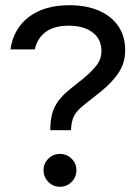

<svg xmlns="http://www.w3.org/2000/svg" viewBox="-20 -705 530 735"><path d="M172.5 -206.7Q172.5 -245 180.4 -272.1Q188.3 -299.2 205.8 -321.7Q223.3 -344.2 251.7 -366.7L296.7 -402.5Q331.7 -431.7 350 -455.4Q368.3 -479.2 368.3 -510Q368.3 -555 334.6 -580.8Q300.8 -606.7 243.3 -606.7Q188.3 -606.7 155.8 -583.3Q123.3 -560 113.3 -515.8H20Q31.7 -595.8 90.8 -640.4Q150 -685 245.8 -685Q310.8 -685 358.8 -664.2Q406.7 -643.3 432.9 -605Q459.2 -566.7 459.2 -512.5Q459.2 -465.8 435.8 -429.2Q412.5 -392.5 366.7 -355L306.7 -307.5Q276.7 -284.2 265 -264.2Q253.3 -244.2 251.7 -206.7ZM209.2 10Q183.3 10 165 -8.8Q146.7 -27.5 146.7 -53.3Q146.7 -79.2 165 -97.5Q183.3 -115.8 209.2 -115.8Q235.8 -115.8 254.2 -97.5Q272.5 -79.2 272.5 -53.3Q272.5 -27.5 254.2 -8.8Q235.8 10 209.2 10Z"/></svg>

Font: Funnel Display Light
Style: Regular
Weight: 400
Version: Version 1.000